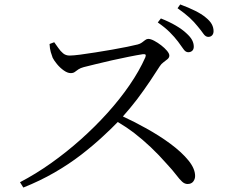

<svg xmlns="http://www.w3.org/2000/svg" viewBox="-20 -838 1040 864"><path d="M203 -640 224 -648Q233 -636 242.5 -622Q252 -608 264 -598Q276 -588 293 -588Q309 -588 340 -592Q371 -596 408.5 -602Q446 -608 484 -614.5Q522 -621 553 -627.5Q584 -634 600 -638Q611 -641 618.5 -646.5Q626 -652 633 -657.5Q640 -663 647 -663Q658 -663 674 -654.5Q690 -646 705.5 -634Q721 -622 731.5 -609.5Q742 -597 742 -588Q742 -579 734 -572Q726 -565 716 -558Q706 -551 699 -540Q682 -513 655.5 -473.5Q629 -434 596 -390Q566 -351 533 -314Q585 -290 635 -262Q697 -228 747.5 -190.5Q798 -153 828 -116Q858 -79 858 -46Q858 -32 849.5 -21Q841 -10 824 -10Q811 -10 799.5 -20.5Q788 -31 772.5 -51.5Q757 -72 730 -101Q695 -141 658.5 -175.5Q622 -210 582 -241Q549 -266 510 -289Q480 -258 444 -225Q399 -183 344.5 -141Q290 -99 225 -61.5Q160 -24 85 6L70 -18Q141 -55 210 -104Q279 -153 343 -210Q407 -267 463 -329Q519 -391 563 -455Q607 -519 634 -580Q637 -588 635 -592Q632 -595 622 -594Q596 -590 559 -582.5Q522 -575 483.5 -566.5Q445 -558 411.5 -549.5Q378 -541 357 -536Q342 -532 333 -526Q324 -520 317 -514.5Q310 -509 298 -509Q284 -509 267 -521Q250 -533 236.5 -549.5Q223 -566 217 -578Q213 -588 208.5 -603.5Q204 -619 203 -640ZM781 -651Q765 -672 744 -693Q723 -714 690 -737L704 -755Q742 -740 771 -723Q800 -706 818 -689Q837 -672 844.5 -657.5Q852 -643 852 -628Q852 -616 845 -609.5Q838 -603 827 -603Q815 -603 805.5 -617Q796 -631 781 -651ZM869 -720Q854 -739 833.5 -758Q813 -777 779 -801L791 -818Q829 -804 858 -789.5Q887 -775 905 -760Q925 -744 933 -729Q941 -714 941 -698Q941 -686 934.5 -679Q928 -672 917 -672Q905 -672 895 -686.5Q885 -701 869 -720Z"/></svg>

Font: Early Summer Mincho
Style: Regular
Weight: 400
Designer: GuiWonder
Version: Version 1.002